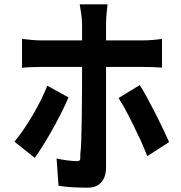

<svg xmlns="http://www.w3.org/2000/svg" viewBox="-20 -822 840 889"><path d="M471 -48V-512H646C668 -512 708 -511 730 -509V-642C706 -638 668 -635 645 -635H471V-713C471 -738 476 -788 478 -802H349C352 -785 360 -739 360 -713V-635H166C141 -635 106 -639 82 -642V-508C105 -511 142 -512 166 -512H360V-496V-493V-486C360 -396 359 -144 352 -111C351 -85 356 -76 335 -76C315 -76 277 -80 242 -88L251 38C291 45 343 47 386 47C443 47 471 10 471 -48ZM763 -164C731 -237 668 -364 627 -428L529 -368C556 -327 591 -258 622 -191L627 -182C640 -153 652 -124 662 -99L763 -164ZM297 -371 199 -425C166 -340 100 -229 47 -166L141 -91C166 -126 203 -185 236 -246L241 -256C263 -296 283 -337 297 -371Z"/></svg>

Font: Glow Sans TC Compressed
Style: Bold
Weight: 700
Width: 2
Designer: Ryoko NISHIZUKA (kana, bopomofo & ideographs); Paul D. Hunt (Latin, Greek & Cyrillic); Sandoll Communications, Soo-young
Version: Version 0.93